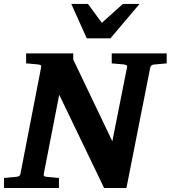

<svg xmlns="http://www.w3.org/2000/svg" viewBox="-34 -937 851 957"><path d="M731.9 -615.2Q717.8 -612.8 714.8 -600.1L596.2 0H484.9L261.2 -464.8L184.1 -69.8Q182.6 -61 187 -58.6Q191.4 -56.2 202.1 -55.2Q210.9 -54.7 220.2 -53.7Q228.5 -52.7 238.5 -51.8Q248.5 -50.8 259.8 -49.8V0H-14.2V-49.8Q-3.4 -50.8 6.6 -51.8Q16.6 -52.7 24.9 -53.7Q34.2 -54.7 43 -55.2Q53.7 -56.2 59.6 -58.6Q65.4 -61 67.9 -70.8L170.9 -601.1Q173.3 -609.9 168 -612.5Q162.6 -615.2 152.8 -616.2Q144 -616.7 134.8 -617.7Q126.5 -618.7 116.5 -619.4Q106.4 -620.1 96.2 -621.1V-670.9H331.1V-640.1L525.9 -232.9L599.1 -601.1Q601.6 -609.9 595.2 -612.5Q588.9 -615.2 580.1 -616.2Q570.8 -616.7 561.5 -617.7Q553.2 -618.7 543 -619.4Q532.7 -620.1 522.9 -621.1V-670.9H796.9V-621.1ZM516.6 -746.1H398.4L321.3 -917.5H404.3L473.6 -823.2L578.6 -917.5H661.6Z"/></svg>

Font: Charis SIL Phon
Style: Bold Italic
Weight: 700
Italic angle: -11°
Foundry: SIL International
Version: Version 5.000